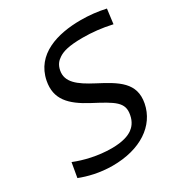

<svg xmlns="http://www.w3.org/2000/svg" viewBox="-174 -875 968 1017"><g transform="rotate(-30 310.0 -366.5)"><path d="M601.5 -637 613 -726.5C564.5 -737.5 512.5 -743 462 -743C319 -743 173.5 -700.5 145 -555C125 -451.5 182 -392 289 -335.5C404.5 -274.5 452 -249 437.5 -176.5C430.5 -137.5 410.5 -115.5 393 -103C372 -88 334 -72.5 265.5 -72.5C182.5 -72.5 103 -92 44 -116L28.5 -27C77.5 -8 144.5 10 224 10C394 10 510.5 -68.5 534.5 -191C557 -308 473.5 -355.5 363.5 -413C275.5 -459 221.5 -500 234.5 -567C240.5 -597 255 -614.5 275 -627.5C299.5 -644 336 -657 425 -657C480.5 -657 539.5 -651 601.5 -637Z"/></g></svg>

Font: Monaspace Argon
Style: Italic
Weight: 400
Italic angle: -11°
Designer: Riley Cran & the Lettermatic Team
Foundry: Lettermatic
Version: Version 1.101 (Monaspace Argon)